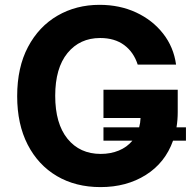

<svg xmlns="http://www.w3.org/2000/svg" viewBox="-20 -757 801 787"><path d="M742.2 -235.1V-180.4H689.3Q657 -89.8 577.9 -40Q498.9 9.9 392 9.9Q290.1 9.9 213.2 -35.3Q136.4 -80.6 93.4 -164.2Q50.4 -247.9 50.4 -362.9Q50.4 -480.8 94.8 -564.6Q139.2 -648.4 215.7 -692.8Q292.3 -737.2 388.1 -737.2Q470.5 -737.2 537.8 -706Q605.1 -674.7 648.4 -619.5Q691.8 -564.3 701.7 -492.2H544.4Q528.1 -543.3 489 -572.3Q449.9 -601.2 390.6 -601.2Q307.2 -601.2 256.7 -539.6Q206.3 -478 206.3 -364.3Q206.3 -250.4 256.7 -188.2Q307.2 -126.1 392.8 -126.1Q433.2 -126.1 467 -139.9Q500.7 -153.8 522.7 -180.4H404.1V-235.1H550.4Q555.4 -253.2 556.1 -273.4H404.1V-389.2H708.5V-297.6Q708.5 -265.3 703.5 -235.1Z"/></svg>

Font: Inter UI
Style: Bold
Weight: 700
Designer: Rasmus Andersson
Foundry: rsms
Version: 3.2;8d6f07862